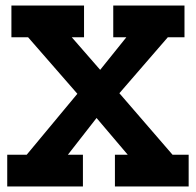

<svg xmlns="http://www.w3.org/2000/svg" viewBox="-20 -670 706 690"><path d="M658 0H393V-114H439L327 -246L224 -114H278V0H6V-114H76L258 -333L81 -536H21V-650H282V-536H238L340 -419L434 -536H387V-650H643V-536H583L409 -335L600 -114H658Z"/></svg>

Font: Zilla Slab Bold
Style: Bold
Weight: 700
Designer: Typotheque.com
Foundry: Typotheque type foundry
Version: Version 1.1; 2017; ttfautohint (v1.6)